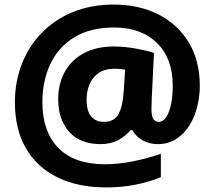

<svg xmlns="http://www.w3.org/2000/svg" viewBox="-20 -831 937 838"><path d="M852 -456Q852 -409 840.5 -364Q829 -319 806 -282.5Q783 -246 748.5 -224Q714 -202 669 -202Q632 -202 602.5 -218.5Q573 -235 558 -263H550Q529 -238 496.5 -220Q464 -202 420 -202Q329 -202 281.5 -256Q234 -310 234 -398Q234 -465 262.5 -517Q291 -569 345.5 -598.5Q400 -628 476 -628Q524 -628 573 -619Q622 -610 652 -600L642 -395Q641 -375 641 -355Q641 -322 650 -310.5Q659 -299 672 -299Q692 -299 706 -320.5Q720 -342 727 -378Q734 -414 734 -457Q734 -576 665 -643.5Q596 -711 478 -711Q375 -711 305.5 -669Q236 -627 200.5 -553Q165 -479 165 -385Q165 -257 234.5 -185.5Q304 -114 439 -114Q496 -114 561 -127Q626 -140 682 -160V-58Q632 -37 571.5 -25Q511 -13 444 -13Q319 -13 229.5 -57.5Q140 -102 92.5 -185Q45 -268 45 -384Q45 -474 75.5 -552Q106 -630 162.5 -688Q219 -746 298.5 -778.5Q378 -811 476 -811Q587 -811 671.5 -768Q756 -725 804 -645.5Q852 -566 852 -456ZM358 -397Q358 -345 378.5 -322Q399 -299 433 -299Q479 -299 497.5 -333.5Q516 -368 520 -434L526 -527Q515 -529 504.5 -530Q494 -531 481 -531Q437 -531 410 -512Q383 -493 370.5 -462.5Q358 -432 358 -397Z"/></svg>

Font: Noto Sans Telugu UI ExtraBold
Style: Regular
Weight: 800
Designer: Jelle Bosma - Monotype Design Team
Foundry: Monotype Imaging Inc.
Version: Version 2.005; ttfautohint (v1.8.4.7-5d5b)